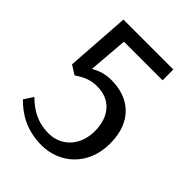

<svg xmlns="http://www.w3.org/2000/svg" viewBox="-219 -860 1020 1020"><g transform="rotate(45 291.0 -350.0)"><path d="M29 -63C80 -11 153 40 272 40C402 40 523 -55 523 -224C523 -393 419 -468 290 -468C243 -468 208 -456 174 -437L192 -659H482V-740H107L82 -379L133 -347C177 -376 209 -391 260 -391C356 -391 419 -325 419 -214C419 -101 345 -31 254 -31C164 -31 108 -71 63 -115Z"/></g></svg>

Font: GenEiGothic-pro-Regular
Style: Regular
Weight: 400
Designer: Ryoko NISHIZUKA (kana & ideographs); Paul D. Hunt (Latin, Greek & Cyrillic); Wenlong ZHANG (bopomofo); Sandoll Communica
Foundry: Adobe Systems Incorporated; o_tamon
Version: Version 1.000.140830